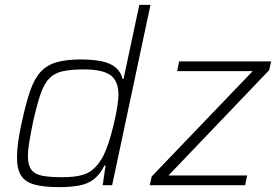

<svg xmlns="http://www.w3.org/2000/svg" viewBox="-20 -763 1138 791"><path d="M223 8Q161 8 122.5 -2.5Q84 -13 67 -39.5Q50 -66 50 -114Q50 -141 54.5 -176Q59 -211 69 -256Q86 -335 103.5 -386.5Q121 -438 147 -466.5Q173 -495 213 -506.5Q253 -518 312 -518Q363 -518 399 -510.5Q435 -503 456.5 -485Q478 -467 485 -438H489L554 -743H600L442 0H403L415 -81H410Q392 -44 366.5 -24.5Q341 -5 305.5 1.5Q270 8 223 8ZM236 -33Q281 -33 311 -40Q341 -47 361 -63.5Q381 -80 397 -106Q408 -123 418.5 -150Q429 -177 437.5 -208Q446 -239 453 -270.5Q460 -302 464 -329Q468 -356 468 -373Q468 -429 435.5 -453Q403 -477 326 -477Q273 -477 238.5 -469.5Q204 -462 182.5 -439.5Q161 -417 146 -372.5Q131 -328 115 -255Q106 -211 100.5 -177.5Q95 -144 95 -120Q95 -83 109 -64Q123 -45 154 -39Q185 -33 236 -33ZM597 0 605 -36 1021 -470H710L718 -510H1097L1089 -474L674 -40H998L990 0Z"/></svg>

Font: Saira Thin ExtraLight
Style: Italic
Weight: 250
Italic angle: -12°
Version: Version 1.101